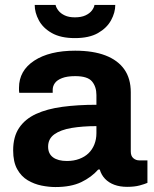

<svg xmlns="http://www.w3.org/2000/svg" viewBox="-20 -743 620 775"><path d="M203.5 12Q177.3 12 147.7 6.1Q118 0.1 91.8 -15.4Q65.6 -31 49.4 -60.2Q33.1 -89.5 33.1 -136Q33.1 -191.1 57.2 -226.9Q81.3 -262.7 125.6 -283.1Q169.9 -303.5 231.9 -311.8Q293.9 -320.1 369.2 -320.1V-359.4Q369.2 -393 351.4 -414.3Q333.6 -435.7 283.6 -435.7Q250.9 -435.7 230.6 -427.8Q210.2 -419.9 201.5 -407.5Q192.7 -395.2 192.7 -380.3V-368.5H57.7Q56.7 -373.3 56.7 -377.8Q56.7 -382.4 56.7 -388.7Q56.7 -457.8 118.1 -498.1Q179.5 -538.4 283.4 -538.4Q355.7 -538.4 405.5 -519.3Q455.4 -500.2 481.7 -463.1Q507.9 -426 507.9 -370.3V-131.5Q507.9 -113.1 518.3 -104.4Q528.6 -95.6 542.3 -95.6H575.1V-4.9Q564.7 -0.2 543.9 5.5Q523 11.2 493 11.2Q464 11.2 441.4 2.8Q418.9 -5.6 403.9 -21.3Q388.9 -37.1 382.7 -58.7H376.5Q349.2 -27.6 307.9 -7.8Q266.6 12 203.5 12ZM250 -93.2Q277.7 -93.2 299.8 -101.5Q322 -109.7 337.2 -124.3Q352.4 -138.9 360.8 -159.8Q369.2 -180.7 369.2 -205.3V-233.9Q313.3 -233.9 269 -226.5Q224.7 -219 199.4 -200.9Q174.2 -182.8 174.2 -151Q174.2 -122.4 194.2 -107.8Q214.1 -93.2 250 -93.2ZM282.2 -589.2Q225.2 -589.2 189.2 -609.6Q153.2 -630 136.7 -661.2Q120.1 -692.3 120.1 -723H204.4Q206.6 -712.1 215.9 -700.2Q225.2 -688.3 241.6 -680.7Q258 -673 282.2 -673Q308 -673 325.2 -681Q342.3 -689 351.2 -701Q360 -713 361.3 -723H445.3Q445.3 -692.3 428.3 -661.2Q411.3 -630 375.6 -609.6Q340 -589.2 282.2 -589.2Z"/></svg>

Font: Archivo Variable SemiBold
Style: Regular
Weight: 600
Designer: Hector Gatti
Foundry: Omnibus-Type
Version: Version 2.001